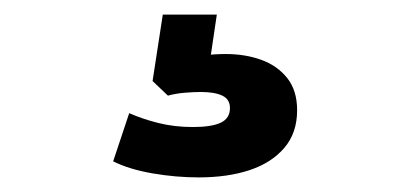

<svg xmlns="http://www.w3.org/2000/svg" viewBox="-20 -40 540 263"><path d="M252 203Q221 203 189 197.5Q157 192 135 181L157 115Q175 123 197 128.5Q219 134 244 134Q270 134 282.5 128Q295 122 295 108Q295 96 284.5 91Q274 86 255 86Q246 86 233.5 87Q221 88 210 91L189 71L203 -20H277L265 61L230 43Q242 38 258 36Q274 34 289 34Q316 34 338 42Q360 50 373.5 67Q387 84 387 111Q387 142 369.5 162.5Q352 183 322 193Q292 203 252 203Z"/></svg>

Font: Nunito Sans 9pt ExtraBold
Style: Regular
Weight: 800
Version: Version 3.101;gftools[0.9.27]